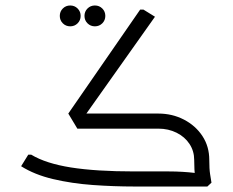

<svg xmlns="http://www.w3.org/2000/svg" viewBox="-20 -680 848 700"><path d="M273 -235 229 -266 491 -645H503L545 -619ZM470 0Q395 0 318.5 -5.5Q242 -11 174 -27Q106 -43 57 -74L83 -116H94Q147 -84 238.5 -69.5Q330 -55 470 -55H528V0ZM528 0V-55H596Q621 -55 645.5 -53.5Q670 -52 686 -50Q702 -48 702 -48V0ZM688 -97Q688 -129 671 -155Q654 -181 624 -196Q594 -211 557 -211H471V-222L477 -266H557Q608 -266 650.5 -244Q693 -222 718 -184Q743 -146 743 -97ZM697 0Q695 -13 691.5 -36Q688 -59 688 -97H743Q743 -64 746 -45Q749 -26 751 -14L736 0ZM262 -211 229 -266H534V-211ZM236 -584Q220 -584 209 -595Q198 -606 198 -622Q198 -638 209 -649Q220 -660 236 -660Q252 -660 263 -649Q274 -638 274 -622Q274 -606 263 -595Q252 -584 236 -584ZM326 -584Q310 -584 299 -595Q288 -606 288 -622Q288 -638 299 -649Q310 -660 326 -660Q342 -660 353 -649Q364 -638 364 -622Q364 -606 353 -595Q342 -584 326 -584Z"/></svg>

Font: Fustat Light
Style: Regular
Weight: 300
Designer: Mohamed Gaber, Khaled Hosny, Laura Garcia Mut
Foundry: Kief Type Foundry, Alif Type Foundry, Hard Type Foundry
Version: Version 1.007